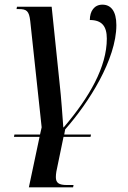

<svg xmlns="http://www.w3.org/2000/svg" viewBox="-20 -565 549 825"><path d="M40 23H150L104 240H294L296 230H268C233 230 220 221 220 196C220 181 223 166 228 144L253 23H369L371 13H256L260 -9C361 -123 480 -310 480 -457C480 -518 456 -545 420 -545C385 -545 366 -517 366 -479C418 -479 439 -452 439 -399C439 -278 365 -148 254 -18H252C249 -57 243 -148 236 -208L202 -536H53L51 -526H60C94 -526 105 -519 110 -474L159 -18L152 13H42Z"/></svg>

Font: Noto Serif Display Condensed Medium
Style: Italic
Weight: 500
Width: 3
Italic angle: -12°
Designer: Monotype Design Team
Foundry: Monotype Imaging Inc.
Version: Version 2.009